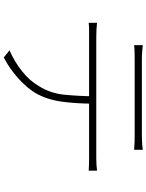

<svg xmlns="http://www.w3.org/2000/svg" viewBox="103 -862 793 1040"><g transform="rotate(90 500.0 -342.5)"><path d="M225 -719Q245 -717 262 -715.5Q279 -714 303 -714Q319 -714 360 -714Q401 -714 453.5 -714Q506 -714 559 -714Q612 -714 653 -714Q694 -714 710 -714Q728 -714 750.5 -715Q773 -716 792 -719V-672Q772 -674 750 -674.5Q728 -675 710 -675Q694 -675 653.5 -675Q613 -675 560 -675Q507 -675 454.5 -675Q402 -675 361 -675Q320 -675 304 -675Q280 -675 261 -674.5Q242 -674 225 -672ZM104 -471Q123 -469 142 -468Q161 -467 184 -467Q195 -467 233.5 -467Q272 -467 328 -467Q384 -467 448.5 -467Q513 -467 577 -467Q641 -467 696.5 -467Q752 -467 790 -467Q828 -467 838 -467Q854 -467 871.5 -468Q889 -469 905 -471V-426Q891 -427 872.5 -427.5Q854 -428 838 -428Q828 -428 790 -428Q752 -428 696.5 -428Q641 -428 577 -428Q513 -428 448.5 -428Q384 -428 328 -428Q272 -428 233.5 -428Q195 -428 184 -428Q161 -428 142.5 -428Q124 -428 104 -426ZM542 -454Q542 -363 531.5 -283Q521 -203 486 -140Q467 -108 437 -76Q407 -44 370.5 -16Q334 12 292 34L253 3Q315 -24 367 -65.5Q419 -107 448 -158Q486 -219 493.5 -294Q501 -369 502 -454Z"/></g></svg>

Font: Noto Sans SC Thin ExtraLight
Style: Regular
Weight: 250
Version: Version 2.004-H2;hotconv 1.0.118;makeotfexe 2.5.65603